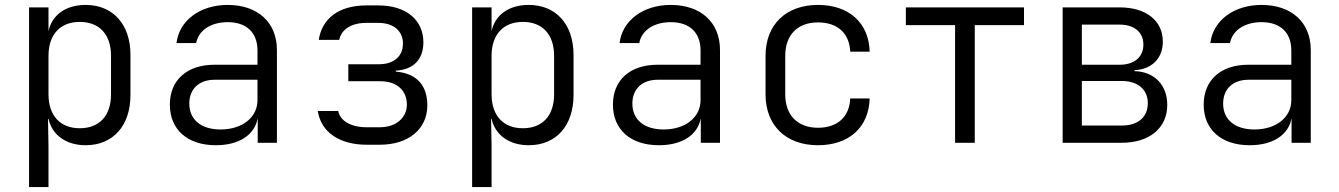

<svg xmlns="http://www.w3.org/2000/svg" viewBox="-20 -580 5440 780"><path d="M328 -560C248 -560 191 -520 177 -453V-550H98V180H177V15L175 -97H177C192 -31 249 10 328 10C439 10 510 -69 510 -194V-357C510 -482 438 -560 328 -560ZM431 -197C431 -109 383 -59 304 -59C225 -59 177 -110 177 -197V-353C177 -440 225 -491 304 -491C383 -491 431 -441 431 -353Z M905 -560C793 -560 708 -497 697 -405H777C786 -456 836 -490 905 -490C981 -490 1026 -448 1026 -375V-317H851C740 -317 670 -255 670 -155C670 -54 741 10 857 10C951 10 1015 -32 1027 -100V0H1105V-377C1105 -489 1027 -560 905 -560ZM876 -54C797 -54 749 -94 749 -159C749 -219 789 -256 852 -256H1026V-173C1026 -103 964 -54 876 -54Z M1523 8C1640 8 1716 -56 1716 -152C1716 -231 1675 -282 1588 -289V-293C1661 -297 1700 -340 1700 -408C1700 -499 1630 -558 1517 -558H1468C1357 -558 1288 -505 1275 -418H1358C1367 -460 1406 -487 1468 -487H1517C1579 -487 1617 -454 1617 -403C1617 -352 1581 -319 1519 -319H1395V-250H1525C1594 -250 1633 -211 1633 -155C1633 -103 1590 -63 1523 -63H1470C1405 -63 1362 -89 1354 -129H1271C1284 -44 1358 8 1470 8Z M2128 -560C2048 -560 1991 -520 1977 -453V-550H1898V180H1977V15L1975 -97H1977C1992 -31 2049 10 2128 10C2239 10 2310 -69 2310 -194V-357C2310 -482 2238 -560 2128 -560ZM2231 -197C2231 -109 2183 -59 2104 -59C2025 -59 1977 -110 1977 -197V-353C1977 -440 2025 -491 2104 -491C2183 -491 2231 -441 2231 -353Z M2705 -560C2593 -560 2508 -497 2497 -405H2577C2586 -456 2636 -490 2705 -490C2781 -490 2826 -448 2826 -375V-317H2651C2540 -317 2470 -255 2470 -155C2470 -54 2541 10 2657 10C2751 10 2815 -32 2827 -100V0H2905V-377C2905 -489 2827 -560 2705 -560ZM2676 -54C2597 -54 2549 -94 2549 -159C2549 -219 2589 -256 2652 -256H2826V-173C2826 -103 2764 -54 2676 -54Z M3303 10C3429 10 3510 -63 3513 -180H3434C3431 -105 3382 -61 3303 -61C3221 -61 3170 -111 3170 -197V-353C3170 -439 3221 -489 3303 -489C3382 -489 3431 -445 3434 -370H3513C3510 -487 3429 -560 3303 -560C3174 -560 3090 -481 3090 -353V-197C3090 -69 3174 10 3303 10Z M3940 0V-478H4140V-550H3660V-478H3860V0Z M4537 0C4650 0 4722 -60 4722 -154C4722 -235 4669 -289 4589 -291V-295C4659 -298 4704 -343 4704 -411C4704 -496 4636 -550 4529 -550H4297V0ZM4375 -480H4529C4588 -480 4625 -449 4625 -399C4625 -348 4588 -317 4529 -317H4375ZM4375 -251H4537C4603 -251 4643 -216 4643 -161C4643 -104 4603 -70 4537 -70H4375Z M5105 -560C4993 -560 4908 -497 4897 -405H4977C4986 -456 5036 -490 5105 -490C5181 -490 5226 -448 5226 -375V-317H5051C4940 -317 4870 -255 4870 -155C4870 -54 4941 10 5057 10C5151 10 5215 -32 5227 -100V0H5305V-377C5305 -489 5227 -560 5105 -560ZM5076 -54C4997 -54 4949 -94 4949 -159C4949 -219 4989 -256 5052 -256H5226V-173C5226 -103 5164 -54 5076 -54Z"/></svg>

Font: Tekne LDO Light
Style: Regular
Weight: 300
Monospace: yes
Designer: Alessio Laiso, Mario Rullo, Paolo Rosset
Foundry: Alessio Laiso
Version: Version 1.000;hotconv 1.0.109;makeotfexe 2.5.65596